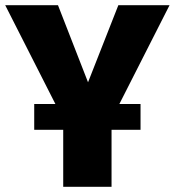

<svg xmlns="http://www.w3.org/2000/svg" viewBox="-31 -715 669 735"><path d="M618 -695 426 -317H507V-218H396V0H211V-218H100V-317H181L-11 -695H191L306 -400L422 -695Z"/></svg>

Font: FiraGO ExtraBold
Style: Regular
Weight: 800
Designer: bBox Type
Foundry: bBox Type GmbH
Version: Version 1.001;PS 001.001;hotconv 1.0.88;makeotf.lib2.5.64775